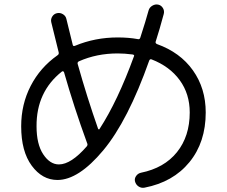

<svg xmlns="http://www.w3.org/2000/svg" viewBox="-20 -822 1040 880"><path d="M263.7 -494.1Q146.5 -401.4 147.5 -243.2Q147.5 -161.1 178.2 -114.7Q209 -68.4 250 -68.4Q305.7 -68.4 377.9 -151.4Q382.8 -158.2 379.9 -164.1V-165Q378.9 -166 378.9 -167Q319.3 -330.1 273.4 -491.2Q272.5 -494.1 269 -495.1Q265.6 -496.1 263.7 -494.1ZM519.5 -577.1Q422.9 -577.1 341.8 -541Q334 -537.1 335.9 -529.3Q378.9 -376 429.7 -231.4Q430.7 -229.5 433.1 -229Q435.5 -228.5 436.5 -231.4Q519.5 -359.4 593.8 -563.5Q597.7 -570.3 587.9 -572.3Q550.8 -577.1 519.5 -577.1ZM243.2 2.9Q173.8 2.9 125.5 -62.5Q77.1 -127.9 77.1 -243.2Q77.1 -343.8 120.6 -428.2Q164.1 -512.7 243.2 -568.4Q251 -573.2 249 -582Q235.4 -636.7 214.8 -720.7Q211.9 -734.4 219.7 -746.6Q227.5 -758.8 241.7 -761.7Q255.9 -764.6 268.6 -756.8Q281.2 -749 284.2 -735.4Q291 -705.1 313.5 -616.2Q315.4 -608.4 324.2 -612.3Q416 -650.4 519.5 -650.4Q570.3 -650.4 612.3 -642.6Q620.1 -640.6 623 -649.4Q647.5 -724.6 661.1 -774.4Q665 -788.1 678.2 -795.9Q691.4 -803.7 705.1 -800.8Q718.8 -797.9 726.6 -785.2Q734.4 -772.5 730.5 -757.8Q710.9 -684.6 693.4 -630.9Q691.4 -624 699.2 -620.1Q805.7 -582 864.3 -499.5Q922.9 -417 922.9 -306.6Q922.9 -169.9 848.1 -78.6Q773.4 12.7 642.6 38.1Q627.9 41 615.2 32.7Q602.5 24.4 598.6 8.8Q595.7 -3.9 604 -15.6Q612.3 -27.3 626 -30.3Q732.4 -51.8 791 -124.5Q849.6 -197.3 849.6 -306.6Q849.6 -391.6 803.7 -454.6Q757.8 -517.6 674.8 -549.8Q668 -552.7 664.1 -544.9Q566.4 -268.6 453.1 -132.8Q339.8 2.9 243.2 2.9Z"/></svg>

Font: Rounded Mgen+ 1mn regular
Style: Regular
Weight: 400
Designer: [Source Han Sans]
Ryoko NISHIZUKA  (kana & ideographs); Paul D. Hunt (Latin, Greek & Cyrillic); Wenlong ZHANG  (bopomofo
Version: Version 1.059.20150602